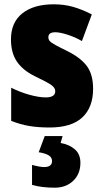

<svg xmlns="http://www.w3.org/2000/svg" viewBox="-20 -583 484 893"><path d="M210 10Q158 10 116 3Q74 -4 32 -21V-175Q74 -154 117.5 -142Q161 -130 193 -130Q237 -130 237 -159Q237 -174 219.5 -187Q202 -200 141 -229Q85 -257 58 -297.5Q31 -338 31 -400Q31 -479 84 -521Q137 -563 230 -563Q277 -563 318.5 -551.5Q360 -540 407 -516L361 -392Q330 -410 294.5 -421.5Q259 -433 237 -433Q205 -433 205 -410Q205 -400 211 -392.5Q217 -385 239 -373Q261 -361 294 -345Q356 -314 384.5 -275Q413 -236 413 -170Q413 -84 363 -37Q313 10 210 10ZM234 290Q175 290 129 277V184Q166 194 185 194Q222 194 222 166Q222 149 206.5 139.5Q191 130 160 125L188 50H271L262 82Q302 89 328 111.5Q354 134 354 174Q354 226 320.5 258Q287 290 234 290Z"/></svg>

Font: Noto Sans Display Black Narrow
Style: Regular
Weight: 900
Width: 4
Designer: Monotype Design team
Foundry: Monotype Imaging Inc.
Version: Version 1.000